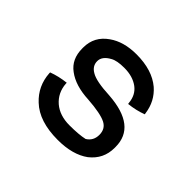

<svg xmlns="http://www.w3.org/2000/svg" viewBox="-123 -681 865 865"><g transform="rotate(45 310.0 -248.0)"><path d="M350 -292Q534 -279 534 -148V-142Q534 -71 478 -27Q422 14 327 14Q209 14 148 -44Q93 -95 88 -172V-175V-177Q128 -192 174 -197Q174 -200 174 -191Q178 -137 217 -103Q256 -70 318 -70Q378 -70 413 -78Q444 -97 444 -135Q444 -173 413 -189Q380 -206 296 -212Q211 -216 162 -253Q114 -288 114 -356Q114 -353 114 -362Q114 -432 173 -473Q225 -510 306 -510Q406 -510 464 -461Q513 -418 522 -351Q522 -348 523 -345Q483 -330 437 -325L436 -331Q432 -377 399 -402Q364 -428 310 -428Q263 -428 241 -415Q202 -394 202 -363Q202 -332 232 -315Q263 -296 350 -292Z"/></g></svg>

Font: Rilu
Style: Bold
Weight: 500
Designer: Alí Sinisterra
Foundry: Alí Sinisterra
Version: ""